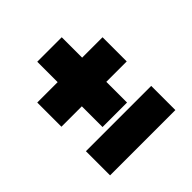

<svg xmlns="http://www.w3.org/2000/svg" viewBox="-158 -680 865 865"><g transform="rotate(-45 275.0 -247.0)"><path d="M67 0ZM483 -260H353V-128H197V-260H67V-414H197V-544H353V-414H483ZM67 -104H483V50H67Z"/></g></svg>

Font: Biryani Heavy
Style: Regular
Weight: 900
Designer: Dan Reynolds and Mathieu Réguer
Foundry: Dan Reynolds and Mathieu Réguer
Version: Version 1.003; ttfautohint (v1.1) -l 5 -r 5 -G 72 -x 0 -D la